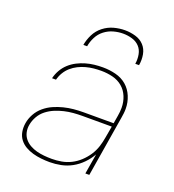

<svg xmlns="http://www.w3.org/2000/svg" viewBox="-135 -846 871 959"><g transform="rotate(20 300.0 -366.0)"><path d="M237 8Q214 8 191 5.5Q168 3 146.5 -3Q125 -9 106 -20Q87 -31 74 -48Q61 -65 57 -87.5Q53 -110 57 -134Q61 -159 74.5 -183.5Q88 -208 109.5 -226Q131 -244 156 -255Q181 -266 207 -272.5Q233 -279 259 -281.5Q285 -284 311 -284H471L478 -326Q480 -337 481 -348Q482 -359 482 -369V-370Q482 -401 470.5 -429Q459 -457 437 -475.5Q415 -494 385.5 -501.5Q356 -509 324 -509Q304 -509 284 -507Q264 -505 243.5 -499.5Q223 -494 204 -484.5Q185 -475 169 -461Q153 -447 142 -428.5Q131 -410 126 -390H105Q110 -412 122 -433.5Q134 -455 152 -471.5Q170 -488 191.5 -499Q213 -510 235.5 -516.5Q258 -523 280.5 -525.5Q303 -528 326 -528Q361 -528 394.5 -519.5Q428 -511 452.5 -490Q477 -469 490 -437.5Q503 -406 503 -372Q503 -359 501.5 -347Q500 -335 498 -323L445 0H424L442 -108Q427 -81 404 -57.5Q381 -34 353.5 -19Q326 -4 296 2Q266 8 237 8ZM241 -11Q266 -11 292 -15.5Q318 -20 342 -32Q366 -44 386.5 -63Q407 -82 422 -105Q437 -128 445 -153Q453 -178 457 -203L468 -265H311Q288 -265 264 -263Q240 -261 216.5 -255.5Q193 -250 170 -240.5Q147 -231 127 -215.5Q107 -200 94.5 -178Q82 -156 78 -133Q74 -112 78.5 -92.5Q83 -73 95 -58.5Q107 -44 124 -34.5Q141 -25 160 -20Q179 -15 199.5 -13Q220 -11 241 -11ZM195 -600Q200 -629 214 -657Q228 -685 253 -704.5Q278 -724 307.5 -732Q337 -740 366 -740Q395 -740 422.5 -732Q450 -724 468 -704.5Q486 -685 491 -657Q496 -629 491 -600H471Q475 -625 470.5 -649.5Q466 -674 450.5 -690.5Q435 -707 411.5 -714Q388 -721 363 -721Q338 -721 312.5 -714Q287 -707 265.5 -690.5Q244 -674 231.5 -649.5Q219 -625 215 -600Z"/></g></svg>

Font: Iosevka Aile Thin
Style: Italic
Weight: 100
Italic angle: -9°
Designer: Belleve Invis
Foundry: Belleve Invis
Version: Version 31.1.0; ttfautohint (v1.8.4)